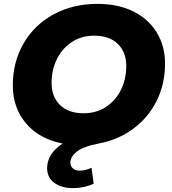

<svg xmlns="http://www.w3.org/2000/svg" viewBox="-20 -734 886 990"><path d="M831 -406Q831 -301 788 -214.5Q745 -128 667.5 -70.5Q590 -13 489 6Q410 21 376.5 47.5Q343 74 343 104Q343 123 356 134.5Q369 146 390 146Q420 146 452 131L463 213Q415 236 358 236Q296 236 259.5 208.5Q223 181 223 133Q223 59 303 6Q183 -17 114.5 -97.5Q46 -178 46 -294Q46 -414 101.5 -510Q157 -606 256.5 -660Q356 -714 483 -714Q589 -714 667.5 -675Q746 -636 788.5 -566Q831 -496 831 -406ZM631 -394Q631 -465 587.5 -507.5Q544 -550 466 -550Q400 -550 350 -517Q300 -484 273 -428.5Q246 -373 246 -306Q246 -235 289.5 -192.5Q333 -150 411 -150Q477 -150 527 -183Q577 -216 604 -271.5Q631 -327 631 -394Z"/></svg>

Font: Montserrat Alternates ExtraBold
Style: Italic
Weight: 800
Italic angle: -11.3°
Designer: Julieta Ulanovsky
Foundry: Julieta Ulanovsky
Version: Version 7.200